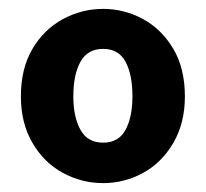

<svg xmlns="http://www.w3.org/2000/svg" viewBox="-20 -832 463 432"><path d="M212 -420Q164 -420 121.5 -443Q79 -466 53 -510.5Q27 -555 27 -615Q27 -678 53 -722Q79 -766 121.5 -789Q164 -812 212 -812Q260 -812 302 -789Q344 -766 370 -722Q396 -678 396 -615Q396 -555 370 -510.5Q344 -466 302 -443Q260 -420 212 -420ZM212 -511Q247 -511 262.5 -540Q278 -569 278 -615Q278 -664 262.5 -693Q247 -722 212 -722Q177 -722 161 -693Q145 -664 145 -615Q145 -569 161 -540Q177 -511 212 -511Z"/></svg>

Font: Noto Sans SC Thin ExtraBold
Style: Regular
Weight: 800
Version: Version 2.004-H2;hotconv 1.0.118;makeotfexe 2.5.65603